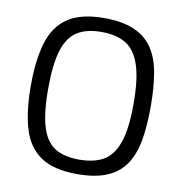

<svg xmlns="http://www.w3.org/2000/svg" viewBox="-78 -749 783 828"><g transform="rotate(10 314.0 -334.5)"><path d="M51 -334Q51 -445 73.5 -521.5Q96 -598 153 -637Q210 -676 313 -676Q393 -676 444.5 -653.5Q496 -631 525 -588Q554 -545 565 -481Q576 -417 576 -334Q576 -251 565 -187.5Q554 -124 525 -80.5Q496 -37 444.5 -15Q393 7 313 7Q210 7 153 -32Q96 -71 73.5 -147Q51 -223 51 -334ZM127 -334Q127 -225 146.5 -164.5Q166 -104 206.5 -80Q247 -56 311 -56Q376 -56 417.5 -80Q459 -104 480 -164Q501 -224 501 -334Q501 -444 480 -505Q459 -566 417.5 -590.5Q376 -615 311 -615Q247 -615 206.5 -590Q166 -565 146.5 -504.5Q127 -444 127 -334Z"/></g></svg>

Font: Glory
Style: Regular
Weight: 400
Designer: Robert Leuschke
Foundry: Robert Leuschke
Version: Version 1.011